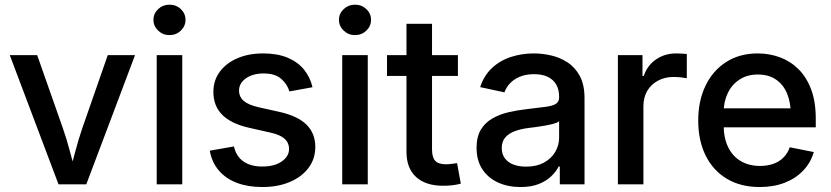

<svg xmlns="http://www.w3.org/2000/svg" viewBox="-20 -772 3479 804"><path d="M225.1 0 21 -541H135.7L243.2 -235.4Q260.3 -186 273.2 -136.5Q286.1 -86.9 299.8 -38.1H268.6Q282.2 -86.9 294.9 -136.2Q307.6 -185.5 324.7 -235.4L431.2 -541H545.4L341.3 0Z M636.2 0V-541H743.2V0ZM689.5 -625Q662.1 -625 642.3 -643.8Q622.6 -662.6 622.6 -689Q622.6 -715.3 642.3 -733.9Q662.1 -752.4 689.5 -752.4Q717.8 -752.4 737.3 -733.9Q756.8 -715.3 756.8 -689Q756.8 -662.6 737.3 -643.8Q717.8 -625 689.5 -625Z M1078.1 11.2Q1018.6 11.2 972.4 -6.1Q926.3 -23.4 896.7 -57.6Q867.2 -91.8 858.4 -141.1L959.5 -158.7Q969.7 -116.2 1000 -95.5Q1030.3 -74.7 1078.1 -74.7Q1129.9 -74.7 1160.2 -96.2Q1190.4 -117.7 1190.4 -147.9Q1190.4 -174.3 1171.4 -191.2Q1152.3 -208 1114.3 -216.3L1023.4 -236.8Q947.8 -253.9 910.6 -291.3Q873.5 -328.6 873.5 -387.2Q873.5 -435.5 900.4 -471.7Q927.2 -507.8 974.1 -528.1Q1021 -548.3 1082.5 -548.3Q1141.6 -548.3 1184.1 -530.5Q1226.6 -512.7 1252.7 -481Q1278.8 -449.2 1288.6 -406.7L1191.9 -389.2Q1183.1 -419.4 1157.5 -441.9Q1131.8 -464.4 1083.5 -464.4Q1039.1 -464.4 1010 -444.1Q981 -423.8 981 -393.1Q981 -366.2 1000.7 -349.4Q1020.5 -332.5 1063.5 -322.8L1151.4 -303.2Q1227.1 -286.1 1263.7 -249.8Q1300.3 -213.4 1300.3 -156.7Q1300.3 -106.9 1272 -69.1Q1243.7 -31.2 1193.6 -10Q1143.6 11.2 1078.1 11.2Z M1413.1 0V-541H1520V0ZM1466.3 -625Q1439 -625 1419.2 -643.8Q1399.4 -662.6 1399.4 -689Q1399.4 -715.3 1419.2 -733.9Q1439 -752.4 1466.3 -752.4Q1494.6 -752.4 1514.2 -733.9Q1533.7 -715.3 1533.7 -689Q1533.7 -662.6 1514.2 -643.8Q1494.6 -625 1466.3 -625Z M1897.5 -541V-454.1H1600.6V-541ZM1682.1 -672.4H1789.1V-146Q1789.1 -113.3 1802.5 -98.6Q1815.9 -84 1847.7 -84Q1856.4 -84 1870.4 -85.7Q1884.3 -87.4 1894 -88.9L1909.7 -2.9Q1893.6 1.5 1874.3 3.7Q1855 5.9 1836.4 5.9Q1762.2 5.9 1722.2 -31Q1682.1 -67.9 1682.1 -136.2Z M2159.2 11.2Q2107.4 11.2 2065.9 -7.6Q2024.4 -26.4 2000 -63Q1975.6 -99.6 1975.6 -153.3Q1975.6 -199.2 1993.4 -228.8Q2011.2 -258.3 2041.3 -275.6Q2071.3 -293 2108.6 -301.8Q2146 -310.5 2185.1 -314.9Q2233.4 -320.8 2263.2 -324.5Q2293 -328.1 2307.1 -336.7Q2321.3 -345.2 2321.3 -364.3V-367.2Q2321.3 -397 2309.3 -417.7Q2297.4 -438.5 2274.2 -450Q2251 -461.4 2216.3 -461.4Q2181.6 -461.4 2156 -450.4Q2130.4 -439.5 2114.7 -422.1Q2099.1 -404.8 2092.3 -385.3L1990.7 -407.2Q2006.8 -456.1 2040.3 -487.3Q2073.7 -518.6 2119.1 -533.4Q2164.6 -548.3 2215.3 -548.3Q2251 -548.3 2288.1 -539.8Q2325.2 -531.2 2356.9 -510.5Q2388.7 -489.7 2408.2 -453.4Q2427.7 -417 2427.7 -360.8V0H2324.2V-74.7H2319.3Q2308.6 -53.2 2287.8 -33.4Q2267.1 -13.7 2235.6 -1.2Q2204.1 11.2 2159.2 11.2ZM2182.6 -74.2Q2227.1 -74.2 2258.1 -91.3Q2289.1 -108.4 2305.2 -136.2Q2321.3 -164.1 2321.3 -195.8V-264.6Q2315.9 -258.8 2300 -254.4Q2284.2 -250 2264.2 -246.3Q2244.1 -242.7 2224.4 -240Q2204.6 -237.3 2190.9 -235.8Q2160.6 -231.9 2135.7 -222.7Q2110.8 -213.4 2095.9 -196.5Q2081.1 -179.7 2081.1 -151.9Q2081.1 -126.5 2094 -109.1Q2106.9 -91.8 2129.9 -83Q2152.8 -74.2 2182.6 -74.2Z M2567.4 0V-541H2670.4V-454.1H2675.8Q2690.4 -498 2727.1 -523.2Q2763.7 -548.3 2811.5 -548.3Q2822.3 -548.3 2835 -547.6Q2847.7 -546.9 2856 -545.9V-444.3Q2850.1 -445.8 2833.7 -447.8Q2817.4 -449.7 2799.8 -449.7Q2764.2 -449.7 2735.4 -434.3Q2706.5 -418.9 2690.4 -391.6Q2674.3 -364.3 2674.3 -327.1V0Z M3161.6 11.2Q3081.5 11.2 3023.7 -23.4Q2965.8 -58.1 2934.8 -120.8Q2903.8 -183.6 2903.8 -267.1Q2903.8 -350.1 2934.6 -413.6Q2965.3 -477.1 3021.5 -512.7Q3077.6 -548.3 3152.8 -548.3Q3201.2 -548.3 3244.9 -532.5Q3288.6 -516.6 3322.8 -483.2Q3356.9 -449.7 3376.5 -398.2Q3396 -346.7 3396 -274.9V-238.8H2960.9V-318.4H3341.3L3291.5 -292.5Q3291.5 -342.3 3275.9 -380.1Q3260.3 -418 3229.2 -439Q3198.2 -460 3153.3 -460Q3108.4 -460 3076.2 -438.5Q3043.9 -417 3027.1 -381.1Q3010.3 -345.2 3010.3 -302.2V-249.5Q3010.3 -194.3 3029.1 -155.8Q3047.9 -117.2 3082.3 -97.2Q3116.7 -77.1 3162.6 -77.1Q3193.4 -77.1 3218.3 -85.9Q3243.2 -94.7 3260.7 -112.3Q3278.3 -129.9 3287.1 -155.3L3387.7 -135.3Q3375.5 -91.8 3344.2 -58.6Q3313 -25.4 3266.6 -7.1Q3220.2 11.2 3161.6 11.2Z"/></svg>

Font: Inter 17pt Medium
Style: Regular
Weight: 500
Version: Version 4.001;git-66647c0bb